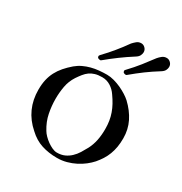

<svg xmlns="http://www.w3.org/2000/svg" viewBox="-155 -767 838 883"><g transform="rotate(30 264.5 -325.5)"><path d="M39.6 -230Q39.6 -258.8 44.9 -282.5Q50.3 -306.2 61 -326.7Q71.8 -347.2 87.6 -365.5Q103.5 -383.8 124 -401.4Q140.1 -415 158.7 -423.8Q177.2 -432.6 197 -437.7Q216.8 -442.9 237.8 -444.8Q258.8 -446.8 279.3 -446.8Q296.9 -446.8 316.7 -441.4Q336.4 -436 355 -427.5Q373.5 -418.9 389.2 -408.9Q404.8 -398.9 415 -389.6Q450.7 -356 470.2 -316.7Q489.7 -277.3 489.7 -230.5Q489.7 -205.1 486.1 -183.8Q482.4 -162.6 475.3 -144Q468.3 -125.5 457.8 -108.9Q447.3 -92.3 433.6 -76.2Q420.9 -62 403.6 -48.3Q386.2 -34.7 365.2 -23.9Q344.2 -13.2 320.1 -6.6Q295.9 0 270 0Q225.6 0 188.2 -12Q150.9 -23.9 118.7 -54.2Q39.6 -123 39.6 -230ZM265.6 -425.8Q243.7 -425.8 228.3 -421.1Q212.9 -416.5 200.9 -408Q189 -399.4 179.2 -387.2Q169.4 -375 159.2 -359.9Q140.6 -331.1 134.8 -298.6Q128.9 -266.1 128.9 -232.9Q128.9 -194.8 136.5 -157Q144 -119.1 166 -83.5Q171.9 -73.2 182.6 -62.3Q193.4 -51.3 206.1 -42.2Q218.8 -33.2 232.2 -27.1Q245.6 -21 257.3 -21Q280.3 -21 297.6 -28.8Q314.9 -36.6 328.6 -49.6Q342.3 -62.5 352.8 -79.3Q363.3 -96.2 373 -114.3Q385.3 -138.2 390.9 -165.8Q396.5 -193.4 396.5 -225.6Q396.5 -248.5 393.3 -268.6Q390.1 -288.6 383.5 -307.1Q377 -325.7 367.2 -343.5Q357.4 -361.3 344.2 -379.9Q331.1 -399.9 310.8 -412.8Q290.5 -425.8 265.6 -425.8ZM206.5 -509.8Q221.2 -524.9 233.4 -538.8Q245.6 -552.7 256.8 -566.4Q268.1 -580.1 279.1 -594.5Q290 -608.9 302.2 -626Q310.1 -634.8 319.8 -642.8Q329.6 -650.9 343.3 -650.9Q355 -650.9 364 -641.8Q373 -632.8 373 -620.1Q373 -611.8 368.4 -602.3Q363.8 -592.8 351.1 -585Q316.4 -563 285.2 -540Q253.9 -517.1 222.2 -490.7Q219.7 -488.8 217.8 -488.8Q215.8 -488.8 214.8 -489.3Q210.4 -489.3 206.1 -491.9Q201.7 -494.6 201.7 -500Q201.2 -502.4 203.1 -505.4Q205.1 -508.3 206.5 -509.8ZM341.8 -509.3Q370.6 -539.6 393.8 -568.8Q417 -598.1 437.5 -626Q444.8 -634.8 454.8 -642.8Q464.8 -650.9 478.5 -650.9Q490.2 -650.9 499.3 -641.8Q508.3 -632.8 508.3 -620.1Q508.3 -611.8 503.7 -602.3Q499 -592.8 486.3 -585Q451.7 -563.5 421.4 -541.3Q391.1 -519 357.4 -490.7Q356.4 -489.7 354.7 -489.5Q353 -489.3 352.1 -489.3Q346.7 -489.3 342 -492.2Q337.4 -495.1 337.4 -502Q337.4 -504.4 339.1 -506.3Q340.8 -508.3 341.8 -509.3Z"/></g></svg>

Font: IM FELL French Canon SC
Style: Regular
Weight: 400
Designer: Igino Marini
Foundry: Igino Marini
Version: 3.00